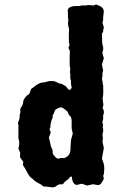

<svg xmlns="http://www.w3.org/2000/svg" viewBox="-20 -806 526 836"><path d="M423.8 -659.2 424.8 -628.9V-620.1Q424.8 -616.7 425.8 -613.3L428.7 -603Q430.2 -596.2 429.2 -590.8L425.8 -574.7L432.1 -552.7L423.8 -524.9L429.2 -498Q429.2 -497.1 427.2 -492.7Q425.3 -488.3 426.3 -481.9Q426.8 -475.1 423.8 -462.9Q426.8 -451.2 426.8 -448.7Q426.8 -446.3 426.8 -443.8L429.2 -434.1Q430.2 -404.3 429.2 -392.1L426.8 -377.9L430.2 -349.1L426.8 -335.4L431.2 -326.2Q433.1 -322.3 432.1 -312L429.2 -304.2V-287.1Q429.2 -286.1 428.2 -283.7Q427.2 -281.2 426.3 -278.3Q425.3 -275.4 426.8 -270Q428.2 -264.2 428.7 -262.2Q429.2 -260.3 426.8 -252.4L429.2 -246.1V-232.9Q429.2 -230 426.8 -225.1Q425.8 -215.8 427.2 -210.4Q429.7 -205.1 427.7 -201.2Q425.8 -197.3 426.8 -186L432.1 -162.1L423.8 -115.2Q424.8 -111.3 430.7 -96.2Q436.5 -81.1 432.1 -47.9L429.2 -41L432.1 -27.8Q431.6 -25.9 428.7 -21Q425.8 -16.1 424.3 -13.2Q417 1.5 403.3 -0.5Q389.6 -2.4 384.8 -3.9L358.9 2L336.9 -5.9Q333 -5.9 321.3 -2.4Q309.6 1 306.2 -3.9Q298.3 -7.8 293.9 -25.9V-29.8Q293.9 -37.1 290.5 -37.1Q287.1 -37.1 285.6 -36.1Q284.2 -35.2 281.7 -31.2Q278.3 -25.4 270 -20.5Q261.7 -15.1 258.8 -10.3Q255.9 -5.9 253.4 -4.4Q251 -2.9 245.1 -3.4Q234.4 -4.4 226.6 2.9Q218.8 9.8 206.5 9.8L185.1 6.8Q178.2 6.8 172.9 6.3Q167 5.9 158.2 -2.9Q138.2 -12.7 134.8 -16.1Q131.8 -17.1 127.9 -21.5Q121.6 -28.3 115.2 -32.2Q108.4 -36.1 99.1 -54.2Q89.8 -72.8 84 -80.6Q78.1 -88.4 80.1 -93.3Q82 -98.1 81.1 -101.1Q80.1 -104 75.2 -109.9Q70.3 -116.2 68.4 -119.1Q66.4 -122.1 67.4 -129.4Q67.9 -136.7 67.9 -140.1L60.1 -160.2L63 -170.9Q65.4 -191.9 60.1 -203.1V-262.2L58.1 -269L64.9 -291Q65.9 -293 65.4 -297.9Q64.9 -302.7 65.9 -305.2L68.8 -317.9L67.9 -330.1Q69.3 -335 75.2 -344.2Q81.1 -353.5 81.1 -363.3Q81.1 -373 97.2 -390.1Q105 -394 107.4 -397.5Q109.9 -401.4 111.8 -409.2Q114.3 -417 116.2 -418.9Q118.2 -420.9 121.6 -422.9Q125 -424.8 135.7 -433.6Q146.5 -442.4 163.1 -446.8Q167 -446.8 170.9 -446.8Q192.9 -452.6 194.8 -453.1Q213.9 -453.1 217.3 -452.1Q220.7 -451.2 228.5 -447.3Q237.8 -441.9 243.2 -441.9Q248.5 -441.9 267.1 -430.2Q269 -427.7 272.5 -422.9Q283.2 -407.2 291 -421.9Q293 -422.9 291 -430.7Q289.1 -438.5 289.1 -443.4V-455.1L286.1 -462.9V-483.9L284.2 -492.2L286.1 -505.9Q282.2 -520.5 283.2 -547.9Q284.2 -574.7 284.2 -584L277.8 -598.1L283.2 -609.9Q283.2 -610.8 282.2 -613.3Q279.8 -619.1 279.8 -638.2V-655.8L280.8 -678.2Q275.9 -697.8 275.9 -704.1L277.8 -719.2L275.9 -729V-746.1L274.9 -759.3Q274.9 -779.8 314.9 -779.8H324.2Q330.6 -779.8 334 -782.2H355L363.8 -784.2L388.2 -782.2L396 -786.1Q398.9 -787.1 415 -779.8Q431.2 -772.5 432.1 -755.9L429.2 -730.5V-719.2Q429.2 -717.3 427.2 -711.4Q425.3 -705.6 428.7 -697.8Q432.1 -689.9 432.1 -685.5Q432.1 -681.2 429.2 -676.8Q429.2 -671.9 429.2 -667Q423.8 -661.1 423.8 -659.2ZM292 -274.9Q292 -295.9 285.2 -300.8Q278.8 -305.7 277.3 -311.5Q275.9 -316.9 274.4 -318.8Q273.4 -321.3 260.7 -331.1Q248 -340.8 240.2 -337.9Q222.7 -331.1 219.7 -326.2Q216.8 -321.3 215.8 -316.4Q214.8 -311.5 213.9 -311Q209 -306.2 209 -299.3V-293Q199.2 -273.4 199.2 -250Q195.8 -246.6 195.8 -243.2L201.2 -229L192.9 -208Q193.8 -202.1 197.3 -189Q200.2 -175.8 201.2 -170.9Q202.1 -166 205.1 -160.6Q210 -151.4 209.5 -145Q209 -138.2 210.4 -135.7Q211.9 -133.8 212.9 -132.3Q224.6 -114.7 233.9 -115.2L247.1 -118.2Q260.7 -117.2 261.2 -118.2Q284.2 -127.4 286.6 -150.9Q287.1 -159.7 287.6 -174.8Q288.1 -189.9 289.1 -196.8L296.9 -224.1L292 -246.1Z"/></svg>

Font: AntiqueNobleBoldCondensed
Style: BoldCondensed
Weight: 700
Version: Version 001.000